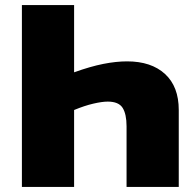

<svg xmlns="http://www.w3.org/2000/svg" viewBox="-20 -734 770 754"><path d="M66 -714H271V-450Q335 -473 385.5 -483Q436 -493 479 -493Q574 -493 628 -443.5Q682 -394 682 -302V0H477V-238Q477 -286 461.5 -310.5Q446 -335 403 -335Q381 -335 346.5 -327Q312 -319 271 -302V0H66Z"/></svg>

Font: Noto Sans Display Black
Style: Regular
Weight: 900
Designer: Monotype Design Team
Foundry: Monotype Imaging Inc.
Version: Version 2.003